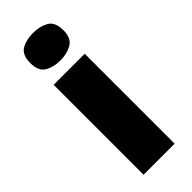

<svg xmlns="http://www.w3.org/2000/svg" viewBox="-255 -806 835 835"><g transform="rotate(-45 162.5 -388.0)"><path d="M258 -553V0H67V-553ZM163 -776Q204 -776 234.5 -759Q265 -742 265 -691Q265 -642 234.5 -624.5Q204 -607 163 -607Q121 -607 91.5 -624.5Q62 -642 62 -691Q62 -742 91.5 -759Q121 -776 163 -776Z"/></g></svg>

Font: Noto Sans Hebrew Thin Black
Style: Regular
Weight: 900
Version: Version 3.001